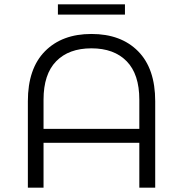

<svg xmlns="http://www.w3.org/2000/svg" viewBox="-20 -862 841 882"><path d="M554 -842V-795H246V-842ZM400 -706Q536 -706 614.5 -626.5Q693 -547 693 -397V0H620V-206H180V0H108V-397Q108 -547 186.5 -626.5Q265 -706 400 -706ZM180 -270H620V-404Q620 -521 562 -580.5Q504 -640 400 -640Q296 -640 238 -580.5Q180 -521 180 -404Z"/></svg>

Font: Montserrat Alternates
Style: Regular
Weight: 400
Designer: Julieta Ulanovsky
Foundry: Julieta Ulanovsky
Version: Version 7.200;PS 007.200;hotconv 1.0.88;makeotf.lib2.5.64775